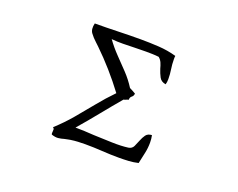

<svg xmlns="http://www.w3.org/2000/svg" viewBox="-100 -830 1200 967"><g transform="rotate(20 500.0 -347.0)"><path d="M727 -179Q727 -149 720.5 -120.5Q714 -92 708 -63Q683 -57 657 -55.5Q631 -54 605 -54Q560 -54 514.5 -57Q469 -60 424 -60Q405 -60 385 -59Q365 -58 345 -55Q337 -54 329.5 -52Q322 -50 315 -49Q299 -44 283.5 -42.5Q268 -41 248 -48Q246 -52 246.5 -56.5Q247 -61 247 -65Q248 -71 247.5 -76Q247 -81 241 -85Q286 -126 325 -172Q364 -218 402 -265Q440 -312 482 -355Q405 -458 315 -545Q311 -549 307 -552.5Q303 -556 299 -560Q279 -578 265.5 -596.5Q252 -615 260 -648Q322 -648 383 -650Q444 -652 505 -652Q553 -652 602 -649Q651 -646 697 -633Q696 -629 696 -624Q696 -619 696 -614Q696 -588 700 -562.5Q704 -537 704 -511Q704 -494 700 -482Q675 -486 665 -505Q655 -524 648 -546Q644 -562 638 -576Q632 -590 620 -600Q603 -602 585.5 -602.5Q568 -603 551 -603Q536 -603 520.5 -602.5Q505 -602 490 -602Q459 -601 428.5 -600.5Q398 -600 367 -603Q393 -567 423.5 -535.5Q454 -504 484 -472.5Q514 -441 538 -403Q546 -399 554.5 -394.5Q563 -390 571 -385Q570 -372 561 -365.5Q552 -359 552 -345Q545 -344 539.5 -341Q534 -338 527 -337Q482 -284 438 -229.5Q394 -175 348 -122Q370 -122 395.5 -121Q421 -120 447 -118Q497 -116 546.5 -114.5Q596 -113 633 -118Q652 -121 659.5 -137Q667 -153 674 -171Q681 -189 691 -203Q701 -217 723 -218Q725 -208 726 -198.5Q727 -189 727 -179Z"/></g></svg>

Font: Yuji Mai
Style: Regular
Weight: 400
Designer: Kataoka Yuji
Foundry: Kinuta Font Factory
Version: Version 3.002